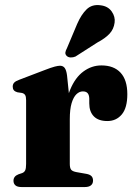

<svg xmlns="http://www.w3.org/2000/svg" viewBox="-20 -756 548 776"><path d="M243.2 -269.1Q243.2 -343.8 263.5 -393.3Q283.9 -442.8 317.3 -467.2Q350.7 -491.6 389.7 -491.6Q440.2 -491.6 467.4 -462.1Q494.6 -432.6 494.6 -375.2Q494.6 -320 472.2 -293.4Q449.8 -266.8 414 -266.8Q377.8 -266.8 359.3 -285.7Q340.8 -304.6 340.8 -338.1V-357.8Q340.4 -372.1 334.2 -379.4Q328.1 -386.6 314.7 -386.6Q300.8 -386.6 288.8 -375.1Q276.8 -363.5 269.4 -338.9Q262.1 -314.3 262.1 -274.5ZM250.9 -451.5 262.1 -343.2V-93.3Q262.1 -77.4 267.4 -70.3Q272.7 -63.3 289.4 -60.3L329.7 -53.2Q343.2 -50.7 349.6 -44.2Q356 -37.7 356 -26Q356 -13.7 347.5 -6.8Q339 0 322.5 0H67.4Q50.2 0 42.4 -6.8Q34.5 -13.7 34.5 -25.6Q34.5 -34.4 39.3 -40.8Q44 -47.3 54.6 -51.5L69.8 -56.6Q78.1 -59.8 81.8 -67.5Q85.5 -75.3 85.5 -93.2V-351.4Q85.5 -365.9 81.4 -372.1Q77.3 -378.3 68.7 -380.3L50.1 -383.1Q40.2 -385.9 35.8 -391.5Q31.4 -397 31.4 -405.6Q31.4 -415.8 37.4 -422.1Q43.3 -428.4 58.7 -434L157.3 -471.6Q187.6 -483.4 201.2 -486.8Q214.8 -490.3 222.4 -490.3Q234.9 -490.3 241.5 -481.4Q248.1 -472.6 250.9 -451.5ZM291.8 -659.1Q308.2 -697 330 -718.2Q351.9 -739.4 385.9 -734.7Q416.3 -731.3 431.4 -709.7Q446.6 -688.1 443.2 -664.4Q439.8 -638.1 422.7 -619.7Q405.7 -601.3 373.4 -584.1L285 -527.5Q275.8 -523.6 265.9 -523.8Q256 -524.1 249.9 -529.7Q242.9 -536.5 244.3 -544.5Q245.7 -552.5 250.5 -561Z"/></svg>

Font: Fraunces
Style: Regular
Weight: 900
Version: Version 1.000;[b76b70a41]